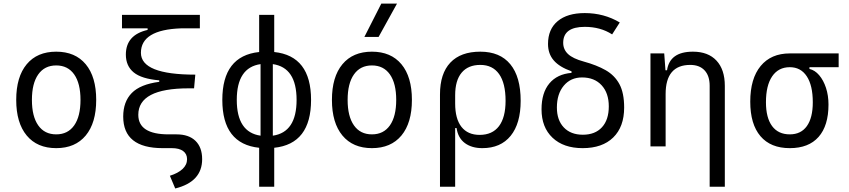

<svg xmlns="http://www.w3.org/2000/svg" viewBox="-20 -815 4728 1069"><path d="M293 9.8Q187 9.8 128.7 -60.5Q70.3 -130.9 70.3 -258.8Q70.3 -387.2 128.7 -457.3Q187 -527.3 293 -527.3Q398.9 -527.3 457.3 -457.3Q515.6 -387.2 515.6 -258.8Q515.6 -130.9 457.3 -60.5Q398.9 9.8 293 9.8ZM293 -66.9Q357.9 -66.9 393.1 -116.9Q428.2 -167 428.2 -258.8Q428.2 -350.6 393.1 -400.6Q357.9 -450.7 293 -450.7Q228 -450.7 192.9 -400.6Q157.7 -350.6 157.7 -258.8Q157.7 -167 192.9 -116.9Q228 -66.9 293 -66.9Z M885.7 9.8Q666 9.8 666 -166Q666 -248.5 713.6 -297.1Q761.2 -345.7 866.7 -359.4V-367.7Q768.1 -376 724.4 -411.9Q680.7 -447.8 680.7 -511.2Q680.7 -620.6 801.8 -648.4V-657.2H659.2V-732.4H1092.8V-657.2H988.3Q764.6 -649.4 764.6 -521Q764.6 -399.4 1067.4 -399.4L1060.5 -323.2H1030.8Q750 -323.2 750 -175.8Q750 -66.9 918.5 -66.9H962.9Q1031.2 -66.9 1068.4 -30.8Q1105.5 5.4 1105.5 71.3Q1105.5 197.3 955.6 234.4L925.8 163.6Q971.2 149.4 996.3 126Q1021.5 102.5 1021.5 71.3Q1021.5 42 999.5 25.9Q977.5 9.8 937 9.8Z M1422.9 224.6V7.8Q1217.8 -13.7 1217.8 -258.8Q1217.8 -503.9 1422.9 -525.4V-732.4H1506.8V-525.4Q1711.9 -503.9 1711.9 -258.8Q1711.9 -13.7 1506.8 7.8V224.6ZM1430.7 -59.6V-458Q1298.3 -439 1298.3 -258.8Q1298.3 -78.6 1430.7 -59.6ZM1499 -458V-59.6Q1631.3 -78.6 1631.3 -258.8Q1631.3 -439 1499 -458Z M2050.8 9.8Q1944.8 9.8 1886.5 -60.5Q1828.1 -130.9 1828.1 -258.8Q1828.1 -387.2 1886.5 -457.3Q1944.8 -527.3 2050.8 -527.3Q2156.7 -527.3 2215.1 -457.3Q2273.4 -387.2 2273.4 -258.8Q2273.4 -130.9 2215.1 -60.5Q2156.7 9.8 2050.8 9.8ZM2050.8 -66.9Q2115.7 -66.9 2150.9 -116.9Q2186 -167 2186 -258.8Q2186 -350.6 2150.9 -400.6Q2115.7 -450.7 2050.8 -450.7Q1985.8 -450.7 1950.7 -400.6Q1915.5 -350.6 1915.5 -258.8Q1915.5 -167 1950.7 -116.9Q1985.8 -66.9 2050.8 -66.9ZM2008.8 -609.4 2103 -794.9H2190.4L2087.9 -609.4Z M2665.5 9.8Q2606.4 9.8 2568.4 -18.3Q2530.3 -46.4 2522 -102.1H2514.2V224.6H2429.7V-289.1Q2429.7 -405.3 2487.3 -466.3Q2544.9 -527.3 2654.3 -527.3Q2763.7 -527.3 2821.3 -457.3Q2878.9 -387.2 2878.9 -253.9Q2878.9 -127.4 2823.2 -58.8Q2767.6 9.8 2665.5 9.8ZM2514.2 -238.8Q2514.2 -153.3 2549.3 -108.6Q2584.5 -64 2650.4 -64Q2721.2 -64 2758.1 -112.5Q2794.9 -161.1 2794.9 -253.9Q2794.9 -351.6 2758.8 -402.6Q2722.7 -453.6 2654.3 -453.6Q2586.4 -453.6 2550.3 -410.4Q2514.2 -367.2 2514.2 -284.7Z M3224.1 9.8Q3117.7 9.8 3056.4 -48.1Q2995.1 -106 2995.1 -206.5Q2995.1 -298.3 3038.8 -350.6Q3082.5 -402.8 3162.1 -409.2V-418Q3094.7 -441.9 3063 -478.8Q3031.2 -515.6 3031.2 -570.3Q3031.2 -652.3 3085 -697.3Q3138.7 -742.2 3235.8 -742.2Q3342.8 -742.2 3430.7 -689.9L3388.2 -623.5Q3323.2 -665.5 3235.8 -665.5Q3115.7 -665.5 3115.7 -576.7Q3115.7 -539.6 3142.6 -514.2Q3169.4 -488.8 3230.5 -472.2Q3302.2 -452.6 3352.3 -424.1Q3402.3 -395.5 3428.7 -346.7Q3455.1 -297.9 3455.1 -216.3Q3455.1 -108.9 3394.3 -49.6Q3333.5 9.8 3224.1 9.8ZM3225.1 -64.9Q3293.5 -64.9 3331.5 -106.4Q3369.6 -147.9 3369.6 -222.7Q3369.6 -296.9 3329.6 -340.3Q3289.6 -383.8 3220.7 -383.8Q3157.2 -383.8 3118.9 -337.9Q3080.6 -292 3080.6 -216.3Q3080.6 -146 3119.1 -105.5Q3157.7 -64.9 3225.1 -64.9Z M3931.2 224.6V-337.4Q3931.2 -393.1 3902.8 -423.3Q3874.5 -453.6 3823.2 -453.6Q3686 -453.6 3686 -291.5V0H3601.6V-517.6H3678.2L3685.1 -423.8H3693.8Q3709 -527.3 3837.9 -527.3Q3922.9 -527.3 3969.2 -477.5Q4015.6 -427.7 4015.6 -336.9V224.6Z M4377.4 9.8Q4270.5 9.8 4213.9 -56.9Q4157.2 -123.5 4157.2 -249Q4157.2 -377.4 4215.1 -447.5Q4272.9 -517.6 4377.4 -517.6H4649.4V-440.9H4486.8V-431.2Q4517.1 -424.3 4541 -396.2Q4564.9 -368.2 4578.9 -325.7Q4592.8 -283.2 4592.8 -232.9Q4592.8 -115.2 4537.6 -52.7Q4482.4 9.8 4377.4 9.8ZM4377.4 -66.9Q4439.5 -66.9 4472.4 -113Q4505.4 -159.2 4505.4 -245.6Q4505.4 -339.4 4471.9 -390.1Q4438.5 -440.9 4377.4 -440.9Q4314 -440.9 4279.3 -390.1Q4244.6 -339.4 4244.6 -245.6Q4244.6 -159.2 4278.8 -113Q4313 -66.9 4377.4 -66.9Z"/></svg>

Font: Cascadia Code NF SemiLight
Style: Regular
Weight: 350
Monospace: yes
Designer: Aaron Bell
Foundry: Saja Typeworks
Version: Version 2404.023; ttfautohint (v1.8.4)